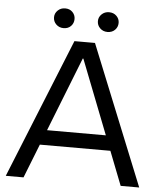

<svg xmlns="http://www.w3.org/2000/svg" viewBox="-58 -909 800 959"><g transform="rotate(5 342.0 -429.5)"><path d="M7 0 290 -700H393L676 0H583L342 -617H339L96 0ZM147 -170V-245H532V-170ZM230 -760Q208 -760 193 -774.5Q178 -789 178 -810Q178 -830 193 -844.5Q208 -859 230 -859Q253 -859 267 -844.5Q281 -830 281 -810Q281 -789 267 -774.5Q253 -760 230 -760ZM450 -760Q428 -760 413 -774.5Q398 -789 398 -810Q398 -830 413 -844.5Q428 -859 450 -859Q473 -859 487.5 -844.5Q502 -830 502 -810Q502 -789 487.5 -774.5Q473 -760 450 -760Z"/></g></svg>

Font: REM Light
Style: Regular
Weight: 300
Designer: Octavio Pardo
Foundry: Ashler Design
Version: Version 1.005;gftools[0.9.28]